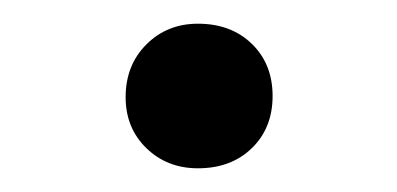

<svg xmlns="http://www.w3.org/2000/svg" viewBox="-20 -539 335 162"><path d="M147 -397Q121 -397 103.5 -414Q86 -431 86 -457Q86 -484 103.5 -501.5Q121 -519 147 -519Q175 -519 192.5 -502Q210 -485 210 -458Q210 -431 192.5 -414Q175 -397 147 -397Z"/></svg>

Font: Literata 36pt Light
Style: Regular
Weight: 300
Designer: Latin by Veronika Burian and Jose Scaglione. Greek by Irene Vlachou. Cyrillic by Vera Evstafieva.
Foundry: TypeTogether
Version: Version 3.002